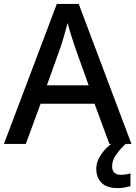

<svg xmlns="http://www.w3.org/2000/svg" viewBox="-20 -737 694 983"><path d="M540 0 464 -206H188L112 0H0L271 -717H383L653 0ZM362 -501Q359 -512 351.5 -534Q344 -556 337 -580Q330 -604 326 -619Q318 -588 308 -553Q298 -518 292 -501L220 -300H434ZM554 115Q554 136 565.5 147Q577 158 597 158Q614 158 626.5 155.5Q639 153 648 151V216Q633 220 617.5 223Q602 226 582 226Q527 226 500 199Q473 172 473 127Q473 98 487.5 71Q502 44 524.5 21.5Q547 -1 570 -16L623 0Q590 32 572 58.5Q554 85 554 115Z"/></svg>

Font: Noto Sans Tamil Medium
Style: Regular
Weight: 500
Designer: Jelle Bosma - Monotype Design Team
Foundry: Monotype Imaging Inc.
Version: Version 2.004; ttfautohint (v1.8.4.7-5d5b)